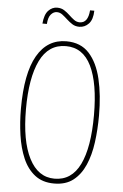

<svg xmlns="http://www.w3.org/2000/svg" viewBox="-60 -935 631 987"><g transform="rotate(5 255.5 -441.5)"><path d="M457 -358Q457 -286 448 -219.5Q439 -153 416.5 -101.5Q394 -50 355.5 -20Q317 10 257 10Q197 10 157.5 -21Q118 -52 95.5 -104.5Q73 -157 63.5 -223Q54 -289 54 -358Q54 -541 106.5 -632.5Q159 -724 257 -724Q331 -724 374.5 -676.5Q418 -629 437.5 -546.5Q457 -464 457 -358ZM80 -358Q80 -195 126 -105Q172 -15 257 -15Q345 -15 388 -103Q431 -191 431 -358Q431 -522 388 -610.5Q345 -699 257 -699Q167 -699 123.5 -609.5Q80 -520 80 -358ZM126 -804Q130 -851 149.5 -871.5Q169 -892 195 -892Q216 -892 231.5 -882Q247 -872 260 -859.5Q273 -847 286.5 -837Q300 -827 316 -827Q359 -827 364 -893H386Q385 -847 364.5 -825.5Q344 -804 316 -804Q295 -804 279.5 -814Q264 -824 250.5 -836.5Q237 -849 224 -859Q211 -869 195 -869Q178 -869 164.5 -853.5Q151 -838 149 -804Z"/></g></svg>

Font: Noto Sans Lao Looped ExtraCondensed Thin
Style: Regular
Weight: 100
Width: 2
Designer: Mark Frömberg, Ben Mitchell
Foundry: The Fontpad Ltd
Version: Version 1.002; ttfautohint (v1.8.4.7-5d5b)